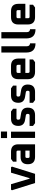

<svg xmlns="http://www.w3.org/2000/svg" viewBox="1689 -2479 800 4218"><g transform="rotate(-90 2089.0 -370.0)"><path d="M18 -507.3 32.3 -528H151.4L272.6 -120H283.3L404.6 -528H523.6L538 -507.3L379.1 0H177Z M752.3 0Q590 0 590 -159Q590 -317.9 752.3 -317.9H889.9V-375.9Q889.9 -407.9 857.9 -407.9H646V-483.3L706 -528H866.1Q1027.9 -528 1027.9 -365.9V0ZM728 -152.1Q728 -120 760.1 -120H889.9V-212.4H760.1Q728 -212.4 728 -180.3Z M1165.3 -615V-749.5H1308.8V-615ZM1168 0V-528H1306V0Z M1431.9 -44.6V-120H1662.3Q1696.2 -120 1696.2 -158Q1696.2 -196.9 1667.6 -202L1559.9 -220Q1431.9 -241.7 1431.9 -367.5Q1431.9 -528 1594.1 -528H1748.9L1808.9 -483.3V-407.9H1602.4Q1568.3 -407.9 1568.3 -370Q1568.3 -329.6 1598.6 -325L1706.3 -307Q1832.9 -286.3 1832.9 -160.7Q1832.9 0 1670.3 0H1491.9Z M1939.9 -44.6V-120H2170.3Q2204.2 -120 2204.2 -158Q2204.2 -196.9 2175.6 -202L2067.9 -220Q1939.9 -241.7 1939.9 -367.5Q1939.9 -528 2102.1 -528H2256.9L2316.9 -483.3V-407.9H2110.4Q2076.3 -407.9 2076.3 -370Q2076.3 -329.6 2106.6 -325L2214.3 -307Q2340.9 -286.3 2340.9 -160.7Q2340.9 0 2178.3 0H1999.9Z M2458 -162.1V-365.9Q2458 -528 2620.1 -528H2750.1Q2911.9 -528 2911.9 -365.9V-213.1H2596V-152.1Q2596 -120 2628.1 -120H2891.9V-44.6L2831.9 0H2620.1Q2458 0 2458 -162.1ZM2596 -318.6H2773.9V-375.9Q2773.9 -407.9 2741.9 -407.9H2628.1Q2596 -407.9 2596 -375.9Z M3044 -192V-740H3182V-178.1Q3182 -115.6 3246.1 -109.4V10Q3044 10 3044 -192Z M3354 -192V-740H3492V-178.1Q3492 -115.6 3556.1 -109.4V10Q3354 10 3354 -192Z M3660 -162.1V-365.9Q3660 -528 3822.1 -528H3952.1Q4113.9 -528 4113.9 -365.9V-213.1H3798V-152.1Q3798 -120 3830.1 -120H4093.9V-44.6L4033.9 0H3822.1Q3660 0 3660 -162.1ZM3798 -318.6H3975.9V-375.9Q3975.9 -407.9 3943.9 -407.9H3830.1Q3798 -407.9 3798 -375.9Z"/></g></svg>

Font: Oxanium ExtraLight
Style: Regular
Weight: 200
Designer: Severin Meyer
Version: Version 2.000